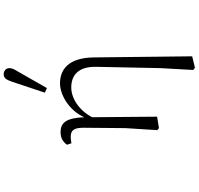

<svg xmlns="http://www.w3.org/2000/svg" viewBox="-38 -833 1076 1040"><g transform="rotate(-90 500.0 -313.0)"><path d="M641 196 653 205 715 190 709 -343C707 -479 645 -526 568 -526C510 -526 424 -481 385 -395C381 -493 355 -523 304 -523C271 -523 250 -508 236 -488L244 -464C256 -466 268 -468 279 -468C315 -468 328 -449 328 -399L326 -172L315 1L326 10L388 0L385 -352C422 -423 488 -465 546 -465C614 -465 660 -425 658 -330L651 18ZM518 -608 543 -597 628 -746C644 -773 651 -784 651 -800C651 -819 636 -831 618 -831C598 -831 588 -818 577 -785Z"/></g></svg>

Font: Kiri Minchoo Light
Style: Regular
Weight: 300
Designer: Ryoko NISHIZUKA 西塚涼子 (kana & ideographs); Frank Grießhammer (Latin, Greek & Cyrillic);
akenotsuki.com/eyeben/fonts/ (U+
Foundry: Adobe
akenotsuki.com/eyeben/fonts/
Version: Version 4.002;hotconv 1.0.119;makeotfexe 2.5.65604